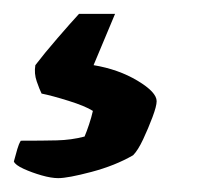

<svg xmlns="http://www.w3.org/2000/svg" viewBox="-103 -57 312 277"><path d="M-19 200Q-29 200 -43 196Q-57 192 -69 186.5Q-81 181 -83 176Q-80 165 -78 158Q-76 151 -73 146Q-42 146 -21 145.5Q0 145 19 140Q22 133 25.5 122.5Q29 112 31 103Q20 96 -4 88.5Q-28 81 -43 78Q-46 72 -50 60.5Q-54 49 -52 37Q-39 20 -20 -2Q-1 -24 11 -37H63L32 37Q68 43 95.5 59.5Q123 76 123 89Q123 96 117 112Q111 128 103.5 144Q96 160 89 167Q63 182 29 191Q-5 200 -19 200Z"/></svg>

Font: Texturina ExtraBold
Style: Italic
Weight: 800
Italic angle: -11°
Designer: Guillermo Torres Carreño
Foundry: Omnibus-Type
Version: Version 1.002; ttfautohint (v1.8.3)